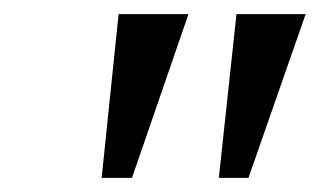

<svg xmlns="http://www.w3.org/2000/svg" viewBox="-20 -734 453 272"><path d="M124 -482 148 -714H247L167 -482ZM290 -482 315 -714H413L332 -482Z"/></svg>

Font: Noto Serif Condensed
Style: Italic
Weight: 400
Width: 3
Italic angle: -12°
Designer: Monotype Design Team
Foundry: Monotype Imaging Inc.
Version: Version 2.014; ttfautohint (v1.8.4.7-5d5b)